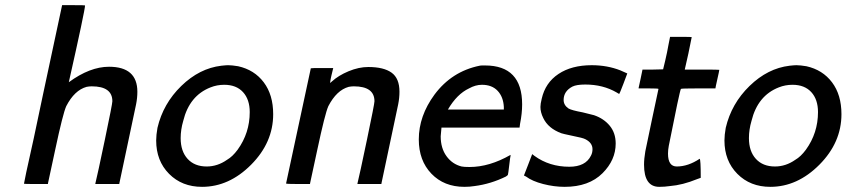

<svg xmlns="http://www.w3.org/2000/svg" viewBox="-20 -714 3285 745"><path d="M416 -321Q416 -379 336 -379Q326 -379 316 -377Q269 -364 237 -302Q224 -273 194 -132L166 -2V0H119Q73 0 73 -1L82 -46Q92 -90 111 -177.5Q130 -265 147 -348L221 -694H265Q310 -694 310 -693Q310 -675 247 -395Q329 -455 403 -455Q513 -455 513 -358Q513 -334 508 -309Q507 -304 475.5 -155.5Q444 -7 443 -2V0H350V-2Q358 -34 387 -172.5Q416 -311 416 -321Z M764 11Q686 11 636 -39.5Q586 -90 586 -169Q586 -190 591 -218Q613 -312 683.5 -380.5Q754 -449 839 -459Q857 -461 865 -461Q880 -461 904 -457Q967 -443 1003.5 -394.5Q1040 -346 1040 -271Q1040 -161 954.5 -75Q869 11 764 11ZM949 -279Q949 -328 923 -356.5Q897 -385 850 -385Q822 -385 797 -375Q715 -343 691 -245Q681 -211 681 -178Q681 -127 708 -97.5Q735 -68 782 -68Q824 -68 861 -94Q882 -106 902 -133Q949 -198 949 -279Z M1090 -2 1186 -449Q1186 -450 1230 -450H1273L1266 -421Q1265 -417 1264 -412Q1263 -407 1262.5 -404Q1262 -401 1261.5 -397.5Q1261 -394 1261 -393.5Q1261 -393 1261 -392Q1264 -395 1268 -398Q1293 -421 1332.5 -437.5Q1372 -454 1409 -454Q1469 -454 1499.5 -432Q1530 -410 1530 -358Q1530 -334 1525 -309Q1524 -304 1492.5 -155.5Q1461 -7 1460 -2V0H1367V-2Q1375 -34 1404 -172.5Q1433 -311 1433 -321Q1433 -379 1353 -379Q1343 -379 1333 -377Q1286 -364 1254 -302Q1241 -273 1211 -132L1183 -2V0H1136Q1090 0 1090 -2Z M1862 -460Q2006 -460 2006 -309Q2006 -274 1998 -234L1996 -219H1693Q1690 -186 1690 -185Q1690 -139 1712.5 -108Q1735 -77 1771 -68Q1780 -66 1802 -66Q1879 -66 1961 -113V-109Q1960 -108 1956 -73.5Q1952 -39 1951 -37Q1951 -34 1943 -29Q1884 0 1821 8Q1803 11 1782 11Q1703 11 1654 -40Q1605 -91 1605 -173Q1605 -264 1666 -347Q1733 -437 1841 -459Q1845 -460 1852 -460ZM1935 -299Q1933 -338 1911 -361.5Q1889 -385 1850 -385Q1825 -385 1800 -371Q1753 -349 1718 -289H1935Z M2082 -331Q2096 -393 2147 -427Q2198 -461 2276 -461Q2336 -461 2387 -441L2414 -429Q2414 -428 2399 -389Q2384 -350 2383 -350Q2383 -349 2380.5 -350.5Q2378 -352 2373 -355Q2320 -386 2251 -386Q2217 -386 2201 -378Q2167 -360 2167 -326Q2167 -306 2186 -293Q2198 -286 2241 -278L2285 -267Q2323 -254 2346 -226Q2369 -198 2369 -157Q2369 -93 2318 -42Q2265 11 2171 11Q2130 11 2087.5 0Q2045 -11 2021 -29L2013 -33Q2015 -39 2029.5 -75.5Q2044 -112 2045 -116L2054 -109Q2112 -67 2189 -67Q2252 -67 2273 -110Q2279 -121 2279 -135Q2279 -160 2251 -174Q2242 -179 2201 -187Q2163 -195 2158 -197Q2107 -216 2088 -256Q2077 -278 2077 -299Q2077 -311 2082 -331Z M2538 11Q2479 11 2479 -75Q2479 -98 2484 -127Q2486 -137 2510 -251.5Q2534 -366 2535 -369Q2535 -371 2496 -371H2458V-373L2466 -410L2473 -444H2513L2553 -445L2561 -478Q2569 -512 2574 -541L2580 -571H2622Q2664 -571 2664 -570Q2664 -569 2651 -506L2637 -444H2704Q2771 -444 2771 -443Q2771 -440 2763.5 -407Q2756 -374 2756 -371H2689Q2622 -371 2622 -369Q2617 -360 2575 -148Q2572 -132 2572 -118Q2572 -68 2606 -68Q2650 -68 2695 -98Q2699 -94 2699 -28V-24L2685 -19Q2629 4 2579 8Q2559 11 2538 11Z M2969 11Q2891 11 2841 -39.5Q2791 -90 2791 -169Q2791 -190 2796 -218Q2818 -312 2888.5 -380.5Q2959 -449 3044 -459Q3062 -461 3070 -461Q3085 -461 3109 -457Q3172 -443 3208.5 -394.5Q3245 -346 3245 -271Q3245 -161 3159.5 -75Q3074 11 2969 11ZM3154 -279Q3154 -328 3128 -356.5Q3102 -385 3055 -385Q3027 -385 3002 -375Q2920 -343 2896 -245Q2886 -211 2886 -178Q2886 -127 2913 -97.5Q2940 -68 2987 -68Q3029 -68 3066 -94Q3087 -106 3107 -133Q3154 -198 3154 -279Z"/></svg>

Font: KaTeX_SansSerif
Style: Italic
Weight: 400
Version: Version 1.1; ttfautohint (v1.3)